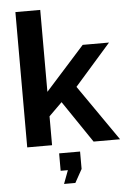

<svg xmlns="http://www.w3.org/2000/svg" viewBox="-62 -774 685 1032"><g transform="rotate(-5 281.0 -258.5)"><path d="M419 0 266 -226 195 -156V0H61V-730H195V-288L406 -523H548L353 -301L562 0ZM241 213 268 141H229V47H342V141L302 213Z"/></g></svg>

Font: Raleway-v4020
Style: Bold
Weight: 700
Designer: Matt McInerney, Pablo Impallari, Rodrigo Fuenzalida
Foundry: Matt McInerney, Pablo Impallari, Rodrigo Fuenzalida
Version: Version 4.020;PS 004.020;hotconv 1.0.88;makeotf.lib2.5.64775